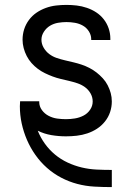

<svg xmlns="http://www.w3.org/2000/svg" viewBox="-20 -548 540 783"><path d="M435 215Q400 215 364.5 213Q329 211 295 202Q261 193 229.5 176.5Q198 160 171.5 136.5Q145 113 124.5 84Q104 55 90 22.5Q76 -10 68.5 -44.5Q61 -79 61 -115Q61 -120 61.5 -125Q62 -130 62 -135H140V-132Q140 -114 151 -99Q162 -84 178.5 -75.5Q195 -67 213 -64.5Q231 -62 249 -62Q267 -62 285.5 -65Q304 -68 320.5 -76.5Q337 -85 347.5 -100.5Q358 -116 358 -134Q358 -152 349 -167.5Q340 -183 326 -193Q312 -203 295.5 -208.5Q279 -214 262 -218Q245 -222 228 -226Q211 -230 195 -236Q179 -242 163.5 -249.5Q148 -257 134 -267.5Q120 -278 108.5 -291Q97 -304 89 -319.5Q81 -335 76.5 -352Q72 -369 72 -386Q72 -408 78.5 -428.5Q85 -449 98 -466.5Q111 -484 128.5 -496Q146 -508 166.5 -515.5Q187 -523 208.5 -525.5Q230 -528 251 -528Q272 -528 293 -525.5Q314 -523 334.5 -516Q355 -509 372.5 -497.5Q390 -486 403 -469.5Q416 -453 423 -432.5Q430 -412 430 -391V-385H352V-388Q352 -405 342.5 -420Q333 -435 318 -443.5Q303 -452 285.5 -455Q268 -458 251 -458Q234 -458 216.5 -455Q199 -452 184 -443Q169 -434 159 -418.5Q149 -403 149 -386Q149 -369 158 -353.5Q167 -338 181 -327.5Q195 -317 211.5 -311.5Q228 -306 245 -302Q262 -298 279 -294Q296 -290 312.5 -284.5Q329 -279 344.5 -271Q360 -263 373.5 -252.5Q387 -242 399 -229Q411 -216 419 -200.5Q427 -185 431.5 -168.5Q436 -152 436 -134Q436 -112 429 -91Q422 -70 408 -52.5Q394 -35 375.5 -23Q357 -11 336 -4Q315 3 293 5.5Q271 8 249 8Q219 8 189.5 3Q160 -2 134 -15Q145 13 163 38Q181 63 204.5 82.5Q228 102 256 115Q284 128 313.5 135Q343 142 373.5 143.5Q404 145 435 145H436V215Z"/></svg>

Font: Iosevka Term
Style: Regular
Weight: 400
Monospace: yes
Designer: Belleve Invis
Foundry: Belleve Invis
Version: Version 30.0.1